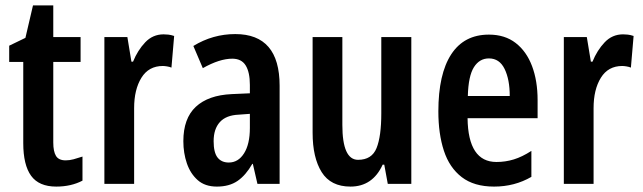

<svg xmlns="http://www.w3.org/2000/svg" viewBox="-20 -680 2377 710"><path d="M223 -87Q237 -87 252 -91Q267 -95 285 -101V-12Q243 10 188 10Q124 10 95 -30Q66 -70 66 -151V-451H14V-511L74 -540L102 -660H177V-543H278V-451H177V-153Q177 -120 187 -103.5Q197 -87 223 -87Z M585 -553Q593 -553 602.5 -552Q612 -551 624 -547L614 -430Q607 -433 597.5 -434.5Q588 -436 582 -436Q530 -436 503 -392.5Q476 -349 476 -280V0H366V-543H451L466 -452H472Q489 -494 517 -523.5Q545 -553 585 -553Z M850 -554Q1014 -554 1014 -363V0H932L915 -74H913Q889 -32 858.5 -11Q828 10 782 10Q738 10 711 -14Q684 -38 671 -76Q658 -114 658 -158Q658 -242 704 -285Q750 -328 837 -332L904 -335V-366Q904 -413 888.5 -438Q873 -463 839 -463Q792 -463 730 -428L695 -510Q767 -554 850 -554ZM863 -256Q816 -254 793 -228.5Q770 -203 770 -158Q770 -116 784.5 -97.5Q799 -79 826 -79Q861 -79 882.5 -113Q904 -147 904 -207V-259Z M1501 -543V0H1414L1401 -71H1395Q1358 10 1276 10Q1203 10 1169.5 -43.5Q1136 -97 1136 -189V-543H1246V-218Q1246 -89 1304 -89Q1355 -89 1372.5 -132.5Q1390 -176 1390 -261V-543Z M1788 -552Q1847 -552 1887 -521Q1927 -490 1947.5 -435.5Q1968 -381 1968 -310V-243H1709Q1711 -81 1816 -81Q1849 -81 1880 -90.5Q1911 -100 1945 -122V-26Q1914 -8 1879.5 1Q1845 10 1807 10Q1733 10 1687.5 -25Q1642 -60 1621.5 -122.5Q1601 -185 1601 -268Q1601 -406 1648.5 -479Q1696 -552 1788 -552ZM1788 -464Q1753 -464 1732.5 -431.5Q1712 -399 1710 -325H1865Q1865 -386 1846 -425Q1827 -464 1788 -464Z M2284 -553Q2292 -553 2301.5 -552Q2311 -551 2323 -547L2313 -430Q2306 -433 2296.5 -434.5Q2287 -436 2281 -436Q2229 -436 2202 -392.5Q2175 -349 2175 -280V0H2065V-543H2150L2165 -452H2171Q2188 -494 2216 -523.5Q2244 -553 2284 -553Z"/></svg>

Font: Noto Sans Gurmukhi ExtraCondensed SemiBold
Style: Regular
Weight: 600
Width: 2
Designer: Jelle Bosma - Monotype Design Team
Foundry: Monotype Imaging Inc.
Version: Version 2.004; ttfautohint (v1.8.4.7-5d5b)